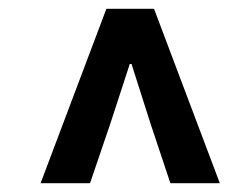

<svg xmlns="http://www.w3.org/2000/svg" viewBox="-20 -690 546 435"><path d="M72 -275 221 -670H329L478 -275H366L321 -410L278 -545H274L230 -410L184 -275Z"/></svg>

Font: Source Sans 3 ExtraLight
Style: Bold Italic
Weight: 700
Italic angle: -11°
Version: Version 3.052;hotconv 1.1.0;makeotfexe 2.6.0